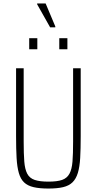

<svg xmlns="http://www.w3.org/2000/svg" viewBox="-20 -1083 560 1111"><path d="M260 8Q209 8 174.5 0Q140 -8 119.5 -27.5Q99 -47 89 -82Q79 -117 76 -169Q73 -221 73 -295V-688H117V-264Q117 -193 120.5 -148.5Q124 -104 137.5 -78Q151 -52 180.5 -42Q210 -32 260 -32Q311 -32 339.5 -42Q368 -52 382 -78Q396 -104 399.5 -148.5Q403 -193 403 -264V-688H447V-295Q447 -221 444 -169Q441 -117 430.5 -82.5Q420 -48 399.5 -28Q379 -8 345 0Q311 8 260 8ZM149 -798V-862H196V-798ZM323 -798V-862H370V-798ZM270 -925 195 -1058V-1063H244L300 -930V-925Z"/></svg>

Font: Saira Condensed ExtraLight
Style: Regular
Weight: 250
Width: 3
Designer: Hector Gatti with collaboration of the Omnibus-Type team
Foundry: Omnibus-Type
Version: Version 1.101